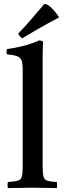

<svg xmlns="http://www.w3.org/2000/svg" viewBox="-20 -961 332 982"><path d="M271 1Q242 1 212 0Q182 -1 145 -1Q108 -1 79 0Q50 1 20 1Q17 -15 20 -30Q54 -32 70 -36.5Q86 -41 91 -56Q96 -71 96 -104V-605Q96 -636 90.5 -651.5Q85 -667 67.5 -673.5Q50 -680 15 -683Q12 -696 15 -710Q55 -715 97 -725.5Q139 -736 183 -755L200 -749Q199 -727 198.5 -699Q198 -671 198 -638V-114Q198 -75 202.5 -58Q207 -41 222.5 -36.5Q238 -32 271 -30Q273 -15 271 1ZM281 -874V-871Q259 -860 225.5 -841.5Q192 -823 156.5 -802.5Q121 -782 94 -765Q83 -771 73 -789Q107 -824 143 -866Q179 -908 207 -941Q223 -941 244.5 -919.5Q266 -898 281 -874Z"/></svg>

Font: Tiro Gurmukhi
Style: Regular
Weight: 400
Designer: Gurmukhi: John Hudson & Fiona Ross. Latin: John Hudson.
Foundry: Tiro Typeworks Ltd.
Version: Version 1.52